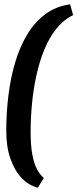

<svg xmlns="http://www.w3.org/2000/svg" viewBox="-20 -719 359 890"><path d="M156 151Q114 141 81.5 107.5Q49 74 29 18.5Q9 -37 9 -112Q9 -195 19 -276.5Q29 -358 50.5 -430.5Q72 -503 107 -560.5Q142 -618 191 -654Q240 -690 305 -699L319 -649Q274 -627 241 -585.5Q208 -544 185.5 -489Q163 -434 149 -370.5Q135 -307 128.5 -240Q122 -173 122 -107Q122 -46 129.5 -4.5Q137 37 150.5 63.5Q164 90 183 106Z"/></svg>

Font: Faustina
Style: Bold Italic
Weight: 700
Italic angle: -8°
Designer: Alfonso Garcia
Foundry: http://www.omnibus-type.com
Version: Version 1.200